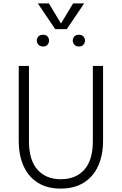

<svg xmlns="http://www.w3.org/2000/svg" viewBox="-20 -1087 715 1127"><path d="M150 -700V-259Q150 -147 200 -91Q250 -35 337 -35Q425 -35 475 -91Q525 -147 525 -259V-700H585V-262Q585 -176 556 -112.5Q527 -49 471.5 -14.5Q416 20 336 20Q257 20 202 -14.5Q147 -49 118.5 -112Q90 -175 90 -262V-700ZM196 -849Q196 -862 205 -872.5Q214 -883 233 -883Q251 -883 259.5 -872.5Q268 -862 268 -849Q268 -836 259.5 -825Q251 -814 233 -814Q221 -814 212.5 -819Q204 -824 200 -832.5Q196 -841 196 -849ZM407 -849Q407 -862 416 -872.5Q425 -883 443 -883Q461 -883 470 -872.5Q479 -862 479 -849Q479 -836 470 -825Q461 -814 443 -814Q431 -814 423 -819Q415 -824 411 -832.5Q407 -841 407 -849ZM202 -1067H267L338 -949L409 -1067H474L372 -916H304Z"/></svg>

Font: Moderustic Light
Style: Regular
Weight: 300
Designer: Tural Alisoy
Foundry: TAFT Foundry
Version: Version 2.120